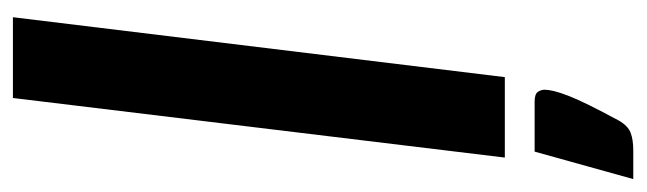

<svg xmlns="http://www.w3.org/2000/svg" viewBox="-374 -420 977 290"><g transform="rotate(-90 114.0 -274.5)"><path d="M21.5 0 111.5 -743H233.5L143 0ZM106 45Q117.5 45 120.8 50Q124 55 124 60Q124 65.5 122 74Q120 82.5 115 95.5Q110 108.5 100.8 127.2Q91.5 146 77.5 172Q69.5 186 59 190Q48.5 194 32.5 194H-11L30.5 45Z"/></g></svg>

Font: Lato 2
Style: Bold Italic
Weight: 700
Italic angle: -7°
Designer: Lukasz Dziedzic with Adam Twardoch and Botio Nikoltchev
Foundry: tyPoland Lukasz Dziedzic
Version: Version 2.015; 2015-08-06; http://www.latofonts.com/